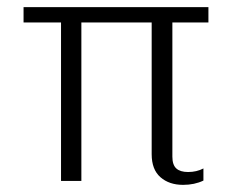

<svg xmlns="http://www.w3.org/2000/svg" viewBox="-20 -507 649 538"><path d="M405 -75V-444H208V0H151V-444H46V-487H564V-444H463V-68Q463 -45 474 -35Q485 -25 507 -25Q531 -25 550 -35V-1Q525 11 493 11Q454 11 429.5 -10.5Q405 -32 405 -75Z"/></svg>

Font: Maitree Light
Style: Regular
Weight: 300
Designer: CadsonDemak Team
Foundry: CadsonDemak
Version: Version 1.001